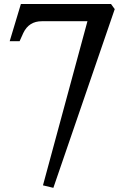

<svg xmlns="http://www.w3.org/2000/svg" viewBox="-20 -675 625 938"><path d="M407.2 -571.3H184.6Q121.1 -571.3 93.8 -513.7L75.7 -473.6H27.3L82 -655.3H522.5L540.5 -630.4L240.7 242.7L189.9 230.5Z"/></svg>

Font: Metamorphous
Style: Regular
Weight: 400
Designer: James Grieshaber
Foundry: James Grieshaber
Version: Version 1.001